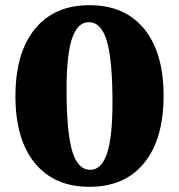

<svg xmlns="http://www.w3.org/2000/svg" viewBox="-20 -705 690 740"><path d="M325 -685Q461 -685 535.8 -593.5Q610.5 -502 610.5 -336Q610.5 -169 535.8 -77Q461 15 325 15Q189 15 114.2 -76.5Q39.5 -168 39.5 -334Q39.5 -501 114.2 -593Q189 -685 325 -685ZM328 -50.5Q371 -50.5 392.2 -113Q413.5 -175.5 413.5 -311Q413.5 -471.5 392.2 -545.5Q371 -619.5 322 -619.5Q279 -619.5 257.8 -557Q236.5 -494.5 236.5 -359Q236.5 -198.5 257.8 -124.5Q279 -50.5 328 -50.5Z"/></svg>

Font: Newsreader 16pt ExtraBold
Style: Regular
Weight: 800
Designer: Hugues Gentile
Foundry: Production Type
Version: Version 1.003; ttfautohint (v1.8.3)